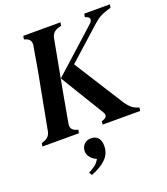

<svg xmlns="http://www.w3.org/2000/svg" viewBox="-163 -774 998 1148"><g transform="rotate(-20 336.0 -200.0)"><path d="M385 0 388 -21 398 -24Q433 -37 414 -68L245 -345L520 -593Q534 -606 532.5 -618.5Q531 -631 514 -637L505 -640L509 -661H672L668 -640L653 -636Q622 -627 599.5 -615Q577 -603 553 -581L348 -397L551 -77Q565 -57 580.5 -44Q596 -31 618 -24L627 -21L624 0ZM2 0 6 -21 21 -26Q57 -38 64 -75L116 -351Q127 -405 137.5 -467Q148 -529 158 -587Q164 -624 128 -636L117 -640L121 -661H358L354 -640L335 -635Q296 -623 289 -585L230 -269Q223 -228 213 -174.5Q203 -121 195 -74Q189 -37 225 -25L239 -21L234 0ZM222 261 211 242Q236 230 253.5 216.5Q271 203 283 181Q259 171 244.5 153Q230 135 230 114Q230 87 247 70Q264 53 290 53Q321 53 336 71.5Q351 90 351 122Q351 172 316 205.5Q281 239 222 261Z"/></g></svg>

Font: DM Serif Text
Style: Italic
Weight: 400
Italic angle: -12°
Designer: Colophon Foundry, Frank Grießhammer
Foundry: Colophon Foundry
Version: Version 5.100; ttfautohint (v1.8.2)